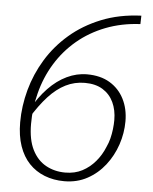

<svg xmlns="http://www.w3.org/2000/svg" viewBox="-53 -785 667 839"><g transform="rotate(5 280.0 -365.0)"><path d="M260 10Q213 10 173.5 -5.5Q134 -21 105.5 -51Q77 -81 61.5 -126Q46 -171 46 -230Q46 -301 65.5 -372.5Q85 -444 124 -508Q163 -572 221.5 -622.5Q280 -673 358 -704.5Q436 -736 533 -740L532 -703Q450 -699 380.5 -672Q311 -645 257 -599.5Q203 -554 166 -493.5Q129 -433 111 -362Q107 -346 103.5 -329Q100 -312 98 -295Q96 -278 95 -261Q94 -244 94 -227Q94 -158 116 -114Q138 -70 176 -49Q214 -28 261 -28Q303 -28 335.5 -45Q368 -62 392.5 -91Q417 -120 431 -155Q440 -174 445 -194Q450 -214 452.5 -235Q455 -256 455 -275Q455 -319 439 -353Q423 -387 391.5 -406.5Q360 -426 313 -426Q268 -426 229 -406.5Q190 -387 154.5 -348.5Q119 -310 83 -251L81 -288Q113 -345 150.5 -384Q188 -423 231 -443.5Q274 -464 319 -464Q378 -464 419 -439.5Q460 -415 482 -372Q504 -329 504 -274Q504 -222 487 -171.5Q470 -121 438 -80Q406 -39 361 -14.5Q316 10 260 10Z"/></g></svg>

Font: Roboto Serif Thin
Style: Italic
Weight: 250
Italic angle: -10°
Version: Version 1.007